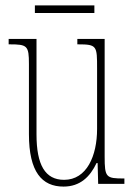

<svg xmlns="http://www.w3.org/2000/svg" viewBox="-20 -680 498 710"><path d="M109 -632H329V-660H109ZM215 10C276 10 313 -26 337 -77H341L343 0H440V-20H438C372 -20 367 -24 367 -101V-536H266V-516H269C339 -516 339 -510 339 -426V-203C339 -104 301 -15 217 -15C147 -15 115 -70 115 -183V-536H12V-516H16C81 -516 87 -511 87 -443V-184C87 -44 135 10 215 10Z"/></svg>

Font: Noto Serif ExtraCondensed Thin
Style: Regular
Weight: 100
Width: 2
Designer: Monotype Design Team
Foundry: Monotype Imaging Inc.
Version: Version 2.013